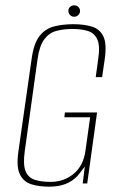

<svg xmlns="http://www.w3.org/2000/svg" viewBox="-20 -690 446 722"><path d="M165 12Q127 12 98 3Q69 -6 55 -34Q41 -62 49 -119L99 -469Q107 -527 128.5 -554.5Q150 -582 183 -590.5Q216 -599 256 -599Q296 -599 325.5 -590Q355 -581 368.5 -553.5Q382 -526 374 -469L364 -400H340L349 -466Q357 -517 346 -541.5Q335 -566 310.5 -573.5Q286 -581 252 -581Q218 -581 191 -573.5Q164 -566 146 -541.5Q128 -517 121 -466L73 -121Q66 -70 76.5 -45.5Q87 -21 112 -13.5Q137 -6 170 -6Q220 -6 256.5 -36Q293 -66 301 -121L319 -249H222L224 -267H345L308 0H291L299 -64Q292 -55 285 -45.5Q278 -36 272 -29Q252 -8 226 2Q200 12 165 12ZM259 -627Q250 -627 243.5 -633.5Q237 -640 237 -649Q237 -658 243.5 -664Q250 -670 259 -670Q268 -670 274.5 -664Q281 -658 281 -649Q281 -640 274.5 -633.5Q268 -627 259 -627Z"/></svg>

Font: Alumni Sans SC Thin
Style: Italic
Weight: 100
Italic angle: -8°
Designer: Robert E. Leuschke
Foundry: Robert E. Leuschke
Version: Version 1.016